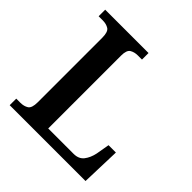

<svg xmlns="http://www.w3.org/2000/svg" viewBox="-187 -865 1015 1015"><g transform="rotate(45 321.0 -357.0)"><path d="M32 0V-49H63Q89 -49 107.5 -60.5Q126 -72 126 -116V-598Q126 -642 107.5 -653.5Q89 -665 63 -665H32V-714H356V-665H325Q300 -665 281.5 -654Q263 -643 263 -602V-57H453Q491 -57 510.5 -82Q530 -107 538 -145L551 -220H606L599 0Z"/></g></svg>

Font: Noto Serif NP Hmong SemiBold
Style: Regular
Weight: 600
Designer: Dalton Maag Ltd
Foundry: Dalton Maag Ltd
Version: Version 1.001; ttfautohint (v1.8.4.7-5d5b)